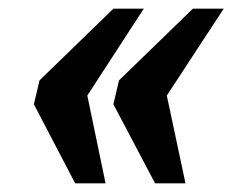

<svg xmlns="http://www.w3.org/2000/svg" viewBox="-20 -491 540 442"><path d="M337 -69 241 -251 254 -306 424 -471H495L364 -271L407 -69ZM153 -69 58 -251 71 -306 241 -471H311L181 -271L223 -69Z"/></svg>

Font: Noto Serif Condensed ExtraBold
Style: Italic
Weight: 800
Width: 3
Italic angle: -12°
Designer: Monotype Design Team
Foundry: Monotype Imaging Inc.
Version: Version 2.014; ttfautohint (v1.8.4.7-5d5b)